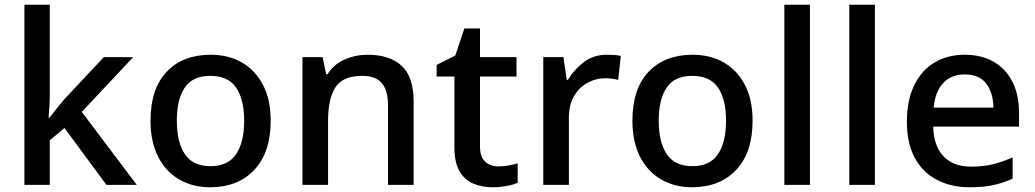

<svg xmlns="http://www.w3.org/2000/svg" viewBox="-20 -780 4367 810"><path d="M190 -382Q190 -361 188.5 -333.5Q187 -306 185 -283H188Q196 -293 207.5 -307.5Q219 -322 231 -337Q243 -352 253 -363L418 -539H542L325 -308L557 0H429L252 -240L190 -188V0H83V-760H190Z M1122 -271Q1122 -137 1053 -63.5Q984 10 866 10Q794 10 737 -22.5Q680 -55 647.5 -118Q615 -181 615 -271Q615 -405 683 -477Q751 -549 869 -549Q944 -549 1000.5 -516.5Q1057 -484 1089.5 -422Q1122 -360 1122 -271ZM726 -271Q726 -180 760 -129.5Q794 -79 868 -79Q942 -79 976 -129.5Q1010 -180 1010 -271Q1010 -361 976 -410.5Q942 -460 867 -460Q793 -460 759.5 -410.5Q726 -361 726 -271Z M1531 -549Q1624 -549 1674.5 -502.5Q1725 -456 1725 -351V0H1617V-335Q1617 -398 1591 -429Q1565 -460 1508 -460Q1426 -460 1395 -411.5Q1364 -363 1364 -271V0H1256V-539H1341L1356 -467H1362Q1388 -509 1434 -529Q1480 -549 1531 -549Z M2083 -78Q2104 -78 2126 -82Q2148 -86 2164 -91V-9Q2147 -1 2117.5 4.5Q2088 10 2058 10Q2014 10 1977.5 -5Q1941 -20 1919 -57Q1897 -94 1897 -161V-457H1822V-506L1901 -546L1939 -660H2005V-539H2159V-457H2005V-162Q2005 -119 2026.5 -98.5Q2048 -78 2083 -78Z M2540 -549Q2554 -549 2570.5 -548Q2587 -547 2599 -544L2588 -443Q2577 -446 2562 -448Q2547 -450 2534 -450Q2494 -450 2458.5 -430.5Q2423 -411 2401.5 -374Q2380 -337 2380 -283V0H2272V-539H2357L2371 -443H2376Q2402 -487 2443 -518Q2484 -549 2540 -549Z M3155 -271Q3155 -137 3086 -63.5Q3017 10 2899 10Q2827 10 2770 -22.5Q2713 -55 2680.5 -118Q2648 -181 2648 -271Q2648 -405 2716 -477Q2784 -549 2902 -549Q2977 -549 3033.5 -516.5Q3090 -484 3122.5 -422Q3155 -360 3155 -271ZM2759 -271Q2759 -180 2793 -129.5Q2827 -79 2901 -79Q2975 -79 3009 -129.5Q3043 -180 3043 -271Q3043 -361 3009 -410.5Q2975 -460 2900 -460Q2826 -460 2792.5 -410.5Q2759 -361 2759 -271Z M3397 0H3289V-760H3397Z M3671 0H3563V-760H3671Z M4050 -549Q4121 -549 4172 -519.5Q4223 -490 4251 -435.5Q4279 -381 4279 -305V-246H3917Q3919 -164 3960.5 -120.5Q4002 -77 4076 -77Q4128 -77 4168.5 -87Q4209 -97 4252 -116V-26Q4212 -8 4170.5 1Q4129 10 4071 10Q3993 10 3933 -21Q3873 -52 3839.5 -113.5Q3806 -175 3806 -266Q3806 -356 3836.5 -419.5Q3867 -483 3922 -516Q3977 -549 4050 -549ZM4049 -466Q3993 -466 3959 -429.5Q3925 -393 3919 -326H4171Q4170 -388 4141 -427Q4112 -466 4049 -466Z"/></svg>

Font: Noto Sans Kawi Medium
Style: Regular
Weight: 500
Designer: Fadhl Haqq
Version: Version 1.000